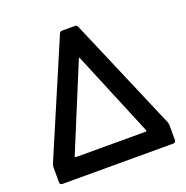

<svg xmlns="http://www.w3.org/2000/svg" viewBox="-126 -816 904 932"><g transform="rotate(-20 326.5 -350.0)"><path d="M39 0Q34 0 30.5 -3.5Q27 -7 27 -12V-92Q27 -98 30 -107L279 -691Q283 -700 293 -700H359Q369 -700 373 -691L623 -106Q626 -97 626 -91V-12Q626 -7 622.5 -3.5Q619 0 614 0ZM142 -106Q142 -105 142 -104Q142 -103 143 -101.5Q144 -100 146 -100H507Q509 -100 510 -101.5Q511 -103 511 -104Q511 -105 511 -106L329 -544Q328 -548 326 -548Q325 -548 323 -544Z"/></g></svg>

Font: LinhAnh SemBd
Style: Regular
Weight: 600
Monospace: yes
Designer: Jeremy Tribby
Foundry: Tribby Type
Version: Version 1.408